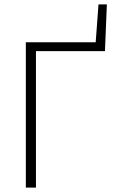

<svg xmlns="http://www.w3.org/2000/svg" viewBox="-20 -851 525 871"><path d="M97.2 0V-659.2H414.1L426.8 -831.1H464.8L456.1 -619.1H143.1V0Z"/></svg>

Font: SourceSansPro-Light
Style: Regular
Weight: 300
Designer: Paul D. Hunt
Foundry: Adobe Systems Incorporated
Version: Version 2.020;PS 2.0;hotconv 1.0.86;makeotf.lib2.5.63406